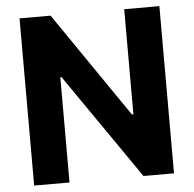

<svg xmlns="http://www.w3.org/2000/svg" viewBox="-52 -779 839 832"><g transform="rotate(-5 367.5 -363.5)"><path d="M671.5 -727.3H518.5V-269.9H512.1L198.2 -727.3H63.2V0H217V-457.7H222.3L538.7 0H671.5Z"/></g></svg>

Font: Margiela Sans
Style: Bold
Weight: 700
Designer: Stefan Endress, Andreas Faust
Version: Version 1.100;FEAKit 1.0